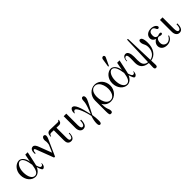

<svg xmlns="http://www.w3.org/2000/svg" viewBox="323 -2400 4192 4192"><g transform="rotate(-45 2419.0 -303.5)"><path d="M544.9 -106H533.2Q533.2 -98.1 530.5 -89.6Q527.8 -81.1 522.5 -74.2Q517.1 -67.4 509.5 -62.7Q502 -58.1 492.2 -58.1Q482.4 -58.1 474.4 -60.8Q466.3 -63.5 458.3 -73.5Q450.2 -83.5 441.9 -102.5Q433.6 -121.6 422.9 -154.8Q427.2 -173.3 434.6 -205.3Q441.9 -237.3 450 -274.7Q458 -312 466.3 -350.3Q474.6 -388.7 481.2 -419.7Q487.8 -450.7 491.9 -470.5Q496.1 -490.2 496.1 -490.2H421.9L386.2 -307.1Q380.9 -353 365.5 -389.2Q350.1 -425.3 328.9 -449.7Q307.6 -474.1 282.7 -487.1Q257.8 -500 232.9 -500Q199.2 -500 163.1 -483.2Q127 -466.3 97.2 -434.3Q67.4 -402.3 48.1 -355.7Q28.8 -309.1 28.8 -250Q28.8 -192.9 45.9 -144.5Q63 -96.2 92.3 -61.5Q121.6 -26.9 160.6 -7.3Q199.7 12.2 244.1 12.2Q267.6 12.2 291.3 2.9Q314.9 -6.3 336.2 -23.4Q357.4 -40.5 375.5 -65.2Q393.6 -89.8 405.8 -120.1Q416.5 -87.9 424.8 -65.9Q433.1 -43.9 439.9 -30Q446.8 -16.1 452.4 -8.8Q458 -1.5 462.9 1.7Q467.8 4.9 472.2 5.4Q476.6 5.9 481 5.9Q487.3 5.9 498 1.2Q508.8 -3.4 519.3 -15.9Q529.8 -28.3 537.4 -50Q544.9 -71.8 544.9 -106ZM373 -226.1Q366.7 -178.2 356.9 -139.2Q347.2 -100.1 332 -72Q316.9 -43.9 295.9 -28.6Q274.9 -13.2 246.1 -13.2Q217.3 -13.2 193.4 -30.3Q169.4 -47.4 152.3 -78.1Q135.3 -108.9 126 -151.9Q116.7 -194.8 116.7 -246.1Q116.7 -294.9 126.7 -336.7Q136.7 -378.4 153.6 -408.9Q170.4 -439.5 192.4 -456.8Q214.4 -474.1 238.8 -474.1Q267.6 -474.1 289.6 -455.6Q311.5 -437 327.6 -403.8Q343.8 -370.6 354.7 -325.2Q365.7 -279.8 373 -226.1Z M1040 -456.1Q1040 -465.3 1036.9 -473.4Q1033.7 -481.4 1028.3 -487.3Q1022.9 -493.2 1015.6 -496.6Q1008.3 -500 1000 -500Q982.9 -500 971.7 -491.7Q960.4 -483.4 953.9 -470.9Q947.3 -458.5 944.6 -443.6Q941.9 -428.7 941.9 -416Q941.9 -408.7 942.9 -400.4Q943.8 -392.1 945.1 -383.5Q946.3 -375 947.3 -366.9Q948.2 -358.9 948.2 -352.1Q948.2 -333.5 946 -309.8Q943.8 -286.1 935.1 -266.1L866.2 -106.9L754.9 -398.9Q748 -417 739.5 -435.1Q731 -453.1 720 -467.5Q709 -481.9 695.3 -491Q681.6 -500 665 -500Q640.1 -500 624 -489.5Q607.9 -479 598.4 -461.9Q588.9 -444.8 585 -423.3Q581.1 -401.9 581.1 -379.9Q581.1 -375 581.5 -368.2Q582 -361.3 582.5 -356.9Q583 -352.5 583 -352.1H606Q606 -352.1 605.5 -358.4Q605 -364.7 605 -371.1Q605 -390.6 608.6 -403.3Q612.3 -416 617.4 -423.6Q622.6 -431.2 628.2 -434.1Q633.8 -437 638.2 -437Q649.4 -437 657 -425.8Q664.6 -414.6 668.9 -400.9L821.8 0H851.1L1022 -383.8Q1031.2 -404.3 1035.6 -421.1Q1040 -438 1040 -456.1Z M1476.6 -515.1H1461.9Q1458 -502.9 1448 -495.4Q1438 -487.8 1412.6 -487.8Q1405.3 -487.8 1387.5 -488.3Q1369.6 -488.8 1346.7 -489.5Q1323.7 -490.2 1298.1 -491Q1272.5 -491.7 1249.5 -492.4Q1226.6 -493.2 1208.5 -493.7Q1190.4 -494.1 1182.6 -494.1Q1135.3 -494.1 1112.5 -462.2Q1089.8 -430.2 1089.8 -376H1106.9Q1106.9 -384.8 1109.6 -394.3Q1112.3 -403.8 1118.2 -411.6Q1124 -419.4 1134 -424.3Q1144 -429.2 1158.7 -429.2Q1166.5 -429.2 1188.2 -428.5Q1210 -427.7 1238.8 -426.8V-115.2Q1238.8 -94.2 1242.2 -71.8Q1245.6 -49.3 1256.6 -30.5Q1267.6 -11.7 1288.3 0.2Q1309.1 12.2 1343.8 12.2Q1389.6 12.2 1415.3 -27.8Q1440.9 -67.9 1440.9 -147.9H1422.9Q1422.9 -116.7 1417.5 -94Q1412.1 -71.3 1403.8 -56.4Q1395.5 -41.5 1384.8 -34.2Q1374 -26.9 1363.8 -26.9Q1347.7 -26.9 1338.6 -34.2Q1329.6 -41.5 1325.2 -54.9Q1320.8 -68.4 1319.8 -87.9Q1318.8 -107.4 1318.8 -131.8V-424.8Q1346.7 -423.8 1368.7 -423.3Q1390.6 -422.9 1399.9 -422.9Q1420.4 -422.9 1435.1 -430.7Q1449.7 -438.5 1458.7 -451.2Q1467.8 -463.9 1472.2 -480.7Q1476.6 -497.6 1476.6 -515.1Z M1823.7 -168.9H1796.9Q1796.9 -126 1790.8 -99.4Q1784.7 -72.8 1775.4 -58.1Q1766.1 -43.5 1755.9 -38.3Q1745.6 -33.2 1736.8 -33.2Q1728 -33.2 1719.5 -36.6Q1710.9 -40 1703.9 -51Q1696.8 -62 1692.4 -81.8Q1688 -101.6 1688 -134.8V-490.2H1607.9V-129.9Q1607.9 -95.2 1616 -68.8Q1624 -42.5 1638.4 -24.4Q1652.8 -6.3 1672.1 2.9Q1691.4 12.2 1713.9 12.2Q1736.3 12.2 1756.3 4.4Q1776.4 -3.4 1791.3 -23.9Q1806.2 -44.4 1814.9 -79.6Q1823.7 -114.7 1823.7 -168.9Z M2241.7 -439.9Q2241.7 -451.7 2239.5 -462.4Q2237.3 -473.1 2232.4 -481.7Q2227.5 -490.2 2219.7 -495.1Q2211.9 -500 2200.7 -500Q2185.1 -500 2175.8 -493.4Q2166.5 -486.8 2161.1 -475.1Q2155.8 -463.4 2153.6 -447.5Q2151.4 -431.6 2150.9 -413.1Q2150.4 -400.4 2148.9 -387Q2147.5 -373.5 2144 -356.2Q2140.6 -338.9 2134.5 -316.4Q2128.4 -293.9 2118.2 -263.7Q2107.9 -233.4 2093.3 -194.1Q2078.6 -154.8 2058.6 -104Q2037.1 -201.2 2016.8 -275.4Q1996.6 -349.6 1975.1 -399.4Q1953.6 -449.2 1930.4 -474.6Q1907.2 -500 1880.9 -500Q1866.7 -500 1855 -491.2Q1843.3 -482.4 1834.5 -468.5Q1825.7 -454.6 1820.8 -437.3Q1815.9 -419.9 1815.9 -402.8Q1815.9 -388.7 1816.9 -378.7Q1817.9 -368.7 1818.8 -366.2H1830.6Q1830.6 -373 1834.2 -382.3Q1837.9 -391.6 1844.5 -399.9Q1851.1 -408.2 1860.4 -414.1Q1869.6 -419.9 1880.9 -419.9Q1894 -419.9 1913.3 -398.4Q1932.6 -377 1954.6 -333Q1976.6 -289.1 1999 -222.4Q2021.5 -155.8 2041.5 -65.9Q2032.7 -43.9 2025.6 -18.6Q2018.6 6.8 2013.7 32.5Q2008.8 58.1 2006.3 81.5Q2003.9 105 2003.9 123Q2003.9 141.1 2005.6 155.8Q2007.3 170.4 2012 180.7Q2016.6 190.9 2024.4 196.5Q2032.2 202.1 2044.9 202.1Q2057.1 202.1 2064.9 196Q2072.8 189.9 2077.1 179.2Q2081.5 168.5 2083 154.1Q2084.5 139.6 2084.5 123Q2084.5 106.4 2083.5 84.2Q2082.5 62 2080.6 36.6Q2078.6 11.2 2075.4 -15.4Q2072.3 -42 2067.9 -66.9Q2102.1 -133.3 2128.2 -183.3Q2154.3 -233.4 2173.6 -270.8Q2192.9 -308.1 2206.1 -334.5Q2219.2 -360.8 2227.1 -380.1Q2234.9 -399.4 2238.3 -413.6Q2241.7 -427.7 2241.7 -439.9Z M2803.7 -243.2Q2803.7 -295.9 2785.9 -343Q2768.1 -390.1 2737.1 -425.3Q2706.1 -460.4 2663.3 -481.2Q2620.6 -502 2570.8 -502Q2520 -502 2476.8 -481Q2433.6 -460 2401.9 -424.8Q2370.1 -389.6 2352.3 -343.5Q2334.5 -297.4 2334.5 -247.1V90.8Q2334.5 127.4 2336.7 149.4Q2338.9 171.4 2344.2 183.1Q2349.6 194.8 2358.6 198.5Q2367.7 202.1 2381.3 202.1Q2403.3 202.1 2414.6 189.9Q2425.8 177.7 2425.8 154.8Q2425.8 137.2 2422.4 124.3Q2418.9 111.3 2414.1 98.4Q2409.2 85.4 2403.1 70.1Q2397 54.7 2392.1 32.2Q2387.2 9.8 2383.8 -22.5Q2380.4 -54.7 2380.4 -101.1Q2414.6 -41 2462.6 -14.4Q2510.7 12.2 2568.4 12.2Q2618.2 12.2 2661.4 -9Q2704.6 -30.3 2736.1 -65.7Q2767.6 -101.1 2785.6 -147.2Q2803.7 -193.4 2803.7 -243.2ZM2722.7 -227.1Q2722.7 -187.5 2714.6 -149.2Q2706.5 -110.8 2689.5 -80.8Q2672.4 -50.8 2645.8 -32.5Q2619.1 -14.2 2582.5 -14.2Q2553.7 -14.2 2530.5 -25.4Q2507.3 -36.6 2489 -55.9Q2470.7 -75.2 2457.5 -100.8Q2444.3 -126.5 2435.5 -155.8Q2426.8 -185.1 2422.6 -216.3Q2418.5 -247.6 2418.5 -277.8Q2418.5 -313.5 2425.5 -349.4Q2432.6 -385.3 2448.7 -414.1Q2464.8 -442.9 2491.5 -460.9Q2518.1 -479 2557.6 -479Q2584 -479 2606.7 -468.5Q2629.4 -458 2647.7 -439.7Q2666 -421.4 2679.9 -397Q2693.8 -372.6 2703.4 -344.5Q2712.9 -316.4 2717.8 -286.4Q2722.7 -256.3 2722.7 -227.1Z M3381.3 -106H3369.6Q3369.6 -98.1 3366.9 -89.6Q3364.3 -81.1 3358.9 -74.2Q3353.5 -67.4 3345.9 -62.7Q3338.4 -58.1 3328.6 -58.1Q3318.8 -58.1 3310.8 -60.8Q3302.7 -63.5 3294.7 -73.5Q3286.6 -83.5 3278.3 -102.5Q3270 -121.6 3259.3 -154.8Q3263.7 -173.3 3271 -205.3Q3278.3 -237.3 3286.4 -274.7Q3294.4 -312 3302.7 -350.3Q3311 -388.7 3317.6 -419.7Q3324.2 -450.7 3328.4 -470.5Q3332.5 -490.2 3332.5 -490.2H3258.3L3222.7 -307.1Q3217.3 -353 3201.9 -389.2Q3186.5 -425.3 3165.3 -449.7Q3144 -474.1 3119.1 -487.1Q3094.2 -500 3069.3 -500Q3035.6 -500 2999.5 -483.2Q2963.4 -466.3 2933.6 -434.3Q2903.8 -402.3 2884.5 -355.7Q2865.2 -309.1 2865.2 -250Q2865.2 -192.9 2882.3 -144.5Q2899.4 -96.2 2928.7 -61.5Q2958 -26.9 2997.1 -7.3Q3036.1 12.2 3080.6 12.2Q3104 12.2 3127.7 2.9Q3151.4 -6.3 3172.6 -23.4Q3193.8 -40.5 3211.9 -65.2Q3230 -89.8 3242.2 -120.1Q3252.9 -87.9 3261.2 -65.9Q3269.5 -43.9 3276.4 -30Q3283.2 -16.1 3288.8 -8.8Q3294.4 -1.5 3299.3 1.7Q3304.2 4.9 3308.6 5.4Q3313 5.9 3317.4 5.9Q3323.7 5.9 3334.5 1.2Q3345.2 -3.4 3355.7 -15.9Q3366.2 -28.3 3373.8 -50Q3381.3 -71.8 3381.3 -106ZM3209.5 -226.1Q3203.1 -178.2 3193.4 -139.2Q3183.6 -100.1 3168.5 -72Q3153.3 -43.9 3132.3 -28.6Q3111.3 -13.2 3082.5 -13.2Q3053.7 -13.2 3029.8 -30.3Q3005.9 -47.4 2988.8 -78.1Q2971.7 -108.9 2962.4 -151.9Q2953.1 -194.8 2953.1 -246.1Q2953.1 -294.9 2963.1 -336.7Q2973.1 -378.4 2990 -408.9Q3006.8 -439.5 3028.8 -456.8Q3050.8 -474.1 3075.2 -474.1Q3104 -474.1 3126 -455.6Q3147.9 -437 3164.1 -403.8Q3180.2 -370.6 3191.2 -325.2Q3202.1 -279.8 3209.5 -226.1ZM3169.4 -753.9Q3172.9 -762.2 3173.1 -771.7Q3173.3 -781.2 3169.7 -789.6Q3166 -797.9 3158.2 -803.5Q3150.4 -809.1 3138.2 -809.1Q3120.1 -809.1 3106.9 -796.1Q3093.8 -783.2 3091.3 -766.1L3060.5 -568.8L3082.5 -567.9Z M4042.5 -321.8Q4042.5 -377 4035.6 -411.9Q4028.8 -446.8 4018.6 -466.3Q4008.3 -485.8 3995.8 -492.9Q3983.4 -500 3971.7 -500Q3963.4 -500 3956.5 -497.3Q3949.7 -494.6 3944.6 -488.3Q3939.5 -481.9 3936.5 -471.2Q3933.6 -460.4 3933.6 -443.8Q3933.6 -425.3 3937.3 -410.4Q3940.9 -395.5 3946.8 -381.8Q3952.6 -368.2 3959 -355Q3965.3 -341.8 3971.2 -326.4Q3977.1 -311 3980.7 -292.5Q3984.4 -273.9 3984.4 -250Q3984.4 -208 3973.4 -169.9Q3962.4 -131.8 3941.2 -101.3Q3919.9 -70.8 3888.7 -50.3Q3857.4 -29.8 3817.4 -22.9L3796.4 -666Q3795.4 -681.2 3793.5 -689Q3791.5 -696.8 3781.7 -696.8Q3772 -696.8 3769.8 -689Q3767.6 -681.2 3766.6 -666L3745.6 -22.9Q3704.6 -27.8 3678.7 -43.9Q3652.8 -60.1 3638.2 -85.2Q3623.5 -110.4 3618.2 -143.6Q3612.8 -176.8 3612.8 -215.8Q3612.8 -243.7 3613.8 -268.3Q3614.7 -293 3614.7 -320.8Q3614.7 -360.8 3608.9 -394Q3603 -427.2 3591.6 -450.7Q3580.1 -474.1 3563.2 -487.1Q3546.4 -500 3524.4 -500Q3519.5 -500 3510.7 -499.3Q3502 -498.5 3491.2 -494.6Q3480.5 -490.7 3469.5 -482.4Q3458.5 -474.1 3449.5 -459Q3440.4 -443.8 3434.6 -420.7Q3428.7 -397.5 3428.7 -363.8H3442.4Q3442.4 -397.5 3449.5 -416.3Q3456.5 -435.1 3465.8 -444.3Q3475.1 -453.6 3484.4 -455.8Q3493.7 -458 3497.6 -458Q3513.2 -458 3521.2 -444.3Q3529.3 -430.7 3532.5 -410.9Q3535.6 -391.1 3535.6 -368.7Q3535.6 -346.2 3535.6 -329.1Q3535.6 -312.5 3535.2 -298.3Q3534.7 -284.2 3534.2 -270.5Q3533.7 -256.8 3533.2 -242.7Q3532.7 -228.5 3532.7 -211.9Q3532.7 -169.4 3543.5 -132.3Q3554.2 -95.2 3579.1 -66.7Q3604 -38.1 3644.5 -19.8Q3685.1 -1.5 3744.6 2.9L3740.7 127Q3740.2 140.6 3741.5 152.1Q3742.7 163.6 3747.1 172.1Q3751.5 180.7 3759.5 185.3Q3767.6 189.9 3781.7 189.9Q3795.4 189.9 3803.7 185.3Q3812 180.7 3816.4 172.1Q3820.8 163.6 3822 152.1Q3823.2 140.6 3822.8 127L3818.4 1Q3872.6 -6.3 3914.3 -33.9Q3956.1 -61.5 3984.6 -104.5Q4013.2 -147.5 4027.8 -203.1Q4042.5 -258.8 4042.5 -321.8Z M4481.4 -112.8 4464.8 -120.1Q4456.1 -99.1 4442.1 -81.3Q4428.2 -63.5 4411.4 -50.5Q4394.5 -37.6 4374.8 -30.3Q4355 -22.9 4334.5 -22.9Q4314 -22.9 4294.9 -30.5Q4275.9 -38.1 4261 -52Q4246.1 -65.9 4237.3 -86.2Q4228.5 -106.4 4228.5 -131.8Q4228.5 -167 4236.1 -190.2Q4243.7 -213.4 4254.6 -227.1Q4265.6 -240.7 4278.1 -246.3Q4290.5 -252 4299.8 -252Q4307.1 -252 4314.7 -249.5Q4322.3 -247.1 4330.6 -244.4Q4338.9 -241.7 4348.6 -239.3Q4358.4 -236.8 4370.6 -236.8Q4379.9 -236.8 4386.5 -239.5Q4393.1 -242.2 4397.5 -246.3Q4401.9 -250.5 4403.8 -255.1Q4405.8 -259.8 4405.8 -264.2Q4405.8 -268.1 4404.1 -272.7Q4402.3 -277.3 4398.7 -281.5Q4395 -285.6 4389.2 -288.3Q4383.3 -291 4374.5 -291Q4358.9 -291 4348.1 -288.3Q4337.4 -285.6 4328.9 -282.5Q4320.3 -279.3 4313 -276.6Q4305.7 -273.9 4297.9 -273.9Q4285.2 -273.9 4272.5 -278.6Q4259.8 -283.2 4249.3 -293.7Q4238.8 -304.2 4232.2 -321.5Q4225.6 -338.9 4225.6 -363.8Q4225.6 -389.2 4230.2 -409.4Q4234.9 -429.7 4245.4 -444.1Q4255.9 -458.5 4272.7 -466.3Q4289.6 -474.1 4314.5 -474.1Q4333 -474.1 4344.7 -467.3Q4356.4 -460.4 4364.3 -450.4Q4372.1 -440.4 4377.4 -428.5Q4382.8 -416.5 4388.4 -406.5Q4394 -396.5 4401.4 -389.6Q4408.7 -382.8 4420.9 -382.8Q4424.8 -382.8 4430.4 -384.5Q4436 -386.2 4441.2 -389.9Q4446.3 -393.6 4450 -399.4Q4453.6 -405.3 4453.6 -413.1Q4453.6 -425.8 4443.8 -440.9Q4434.1 -456.1 4415.3 -469.2Q4396.5 -482.4 4369.1 -491.2Q4341.8 -500 4306.6 -500Q4265.6 -500 4234.6 -488.8Q4203.6 -477.5 4182.9 -458.7Q4162.1 -439.9 4151.4 -415.3Q4140.6 -390.6 4140.6 -363.8Q4140.6 -338.4 4149.4 -320.1Q4158.2 -301.8 4171.1 -289.3Q4184.1 -276.9 4199.2 -269.3Q4214.4 -261.7 4227.5 -257.8Q4218.3 -253.4 4203.4 -242.7Q4188.5 -231.9 4174.6 -215.1Q4160.6 -198.2 4150.6 -175Q4140.6 -151.9 4140.6 -122.1Q4140.6 -92.3 4152.6 -67.6Q4164.6 -43 4186 -25.1Q4207.5 -7.3 4237.3 2.4Q4267.1 12.2 4302.7 12.2Q4338.4 12.2 4367.4 2.9Q4396.5 -6.3 4418.7 -22.7Q4440.9 -39.1 4456.8 -62Q4472.7 -85 4481.4 -112.8Z M4796.4 -168.9H4769.5Q4769.5 -126 4763.4 -99.4Q4757.3 -72.8 4748 -58.1Q4738.8 -43.5 4728.5 -38.3Q4718.3 -33.2 4709.5 -33.2Q4700.7 -33.2 4692.1 -36.6Q4683.6 -40 4676.5 -51Q4669.4 -62 4665 -81.8Q4660.6 -101.6 4660.6 -134.8V-490.2H4580.6V-129.9Q4580.6 -95.2 4588.6 -68.8Q4596.7 -42.5 4611.1 -24.4Q4625.5 -6.3 4644.8 2.9Q4664.1 12.2 4686.5 12.2Q4709 12.2 4729 4.4Q4749 -3.4 4763.9 -23.9Q4778.8 -44.4 4787.6 -79.6Q4796.4 -114.7 4796.4 -168.9Z"/></g></svg>

Font: Galatia SIL
Style: Regular
Weight: 400
Designer: Development by SIL's NRSI team
Version: Version 2.1